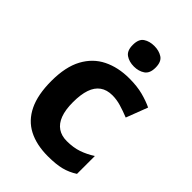

<svg xmlns="http://www.w3.org/2000/svg" viewBox="-225 -857 964 964"><g transform="rotate(45 257.0 -375.0)"><path d="M300 10Q219 10 162 -19.5Q105 -49 75 -111Q45 -173 45 -270Q45 -370 79 -433Q113 -496 173.5 -526Q234 -556 313 -556Q369 -556 410.5 -545Q452 -534 483 -519L439 -404Q404 -418 373.5 -427Q343 -436 313 -436Q274 -436 248 -417.5Q222 -399 209.5 -362.5Q197 -326 197 -271Q197 -217 210.5 -181.5Q224 -146 250 -128.5Q276 -111 313 -111Q360 -111 396 -123.5Q432 -136 466 -158V-31Q432 -9 394.5 0.5Q357 10 300 10ZM287 -760Q320 -760 344 -744.5Q368 -729 368 -687Q368 -646 344 -630Q320 -614 287 -614Q253 -614 229.5 -630Q206 -646 206 -687Q206 -729 229.5 -744.5Q253 -760 287 -760Z"/></g></svg>

Font: Noto Sans Myanmar
Style: Regular
Weight: 400
Designer: Monotype Design Team
Foundry: Monotype Imaging Inc.
Version: Version 2.107